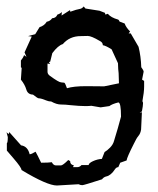

<svg xmlns="http://www.w3.org/2000/svg" viewBox="-21 -468 485 588"><path d="M0 -6.8V-29.3Q2.9 -31.2 2.9 -48.3Q2.9 -49.8 -1 -63L5.4 -57.1L7.3 -63.5L43.5 -22.9Q64 -20 69.8 4.4Q75.2 4.4 87.9 -3.4Q92.8 4.9 105 30.3Q127.4 30.3 137.7 28.8Q142.6 38.6 150.4 38.6H165.5Q171.4 38.6 188 22L193.8 25.4Q193.8 36.6 205.1 38.1L202.6 43.9H215.3Q223.1 43.9 228.5 37.6H250.5Q250.5 31.7 263.7 25.6Q276.9 19.5 291 18.6L299.3 -2.4Q307.1 -6.8 316.2 -16.1Q325.2 -25.4 328.1 -36.1Q331.1 -46.9 339.8 -75.2L349.6 -110.8Q349.6 -154.3 341.3 -154.3Q321.8 -149.4 314 -143.1L287.1 -139.2L258.8 -144Q251.5 -143.1 240.7 -143.1Q222.7 -143.1 194.3 -146Q179.2 -147.9 165.8 -147.9Q152.3 -147.9 135.7 -157.2Q128.4 -157.2 122.6 -159.7Q105 -167 97.2 -167Q94.2 -167 80.1 -178.2Q64 -178.7 59.6 -193.8Q55.2 -209 43 -224.1L45.4 -260.3L43 -261.7V-282.7Q50.3 -291.5 52.7 -299.3L60.1 -293.9L54.2 -307.6L76.2 -356L64.9 -357.4L86.9 -363.3L100.1 -384.8Q114.7 -389.2 122.1 -401.4Q132.8 -403.3 138.7 -412.1Q150.4 -412.6 154.8 -423.3Q163.1 -425.8 168.5 -431.2L167.5 -420.4L193.4 -437L194.3 -432.1Q214.8 -439.5 222.4 -440.4Q230 -441.4 235.4 -448.2L240.7 -441.9L283.7 -435.1L300.3 -428.7L301.8 -423.3L309.1 -425.8Q318.8 -414.1 340.3 -408.2Q343.3 -407.2 345.2 -401.9L360.8 -396Q364.7 -384.3 377.4 -371.6L373 -365.7H379.4L403.3 -324.7Q410.6 -295.4 411.6 -262.2Q418.9 -252.4 418.9 -248.5L414.1 -224.1L420.4 -220.2V-203.1Q420.4 -186 415 -157.2Q417 -157.2 417 -151.4Q417 -144 413.6 -127L406.7 -122.1L413.6 -124.5L411.1 -71.3Q409.2 -59.1 403.1 -52Q397 -44.9 388.7 -27.3Q367.7 14.2 366.7 23.4Q356.9 26.4 347.2 30.3L341.3 43.9Q335.4 43.9 331.1 50.3Q318.8 69.3 304.7 72.3Q296.4 74.2 291.5 81.1Q235.8 99.1 231 99.1Q225.1 99.1 219.7 96.2Q159.7 100.1 153.3 100.1Q123.5 100.1 44.9 52.7Q44.9 45.4 20.5 17.1ZM343.3 -212.9 342.3 -244.1Q340.8 -253.4 340.3 -274.4Q336.4 -282.2 320.8 -316.9Q303.2 -328.1 293.9 -329.6Q293.9 -338.4 284.2 -342.8Q258.8 -357.9 247.6 -357.9L226.1 -357.4Q192.4 -357.4 171.4 -333Q156.7 -328.6 139.2 -305.2L132.8 -279.3L128.9 -277.8L132.3 -272L124.5 -273.4V-248Q124.5 -241.2 131.8 -235.8Q159.2 -215.8 166 -215.8Q167 -215.8 169.9 -215.3Q172.9 -214.8 175.5 -214.8Q178.2 -214.8 184.1 -197.8Q204.1 -204.1 242.7 -204.1L297.9 -203.6Z"/></svg>

Font: Truetypewriter PolyglOTT
Style: Regular
Weight: 400
Designer: Sergey Beatoff a.k.a. Sam_T
Version: Version 3.76